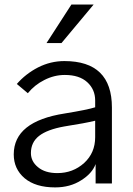

<svg xmlns="http://www.w3.org/2000/svg" viewBox="-20 -814 590 852"><path d="M117.2 -134.8Q117.2 -97.7 148.4 -72.3Q179.7 -45.9 234.4 -45.9Q303.7 -45.9 353.5 -90.8Q402.3 -135.7 402.3 -205.1Q402.3 -229.5 402.3 -278.3Q359.4 -267.6 265.6 -252.9Q189.5 -239.3 153.3 -210.9Q117.2 -182.6 117.2 -134.8ZM41 -128.9Q41 -275.4 267.6 -310.5Q369.1 -327.1 402.3 -337.9Q402.3 -347.7 402.3 -368.2Q402.3 -417 367.2 -449.2Q332 -481.4 267.6 -481.4Q220.7 -481.4 176.8 -459Q133.8 -437.5 103.5 -400.4Q86.9 -414.1 54.7 -441.4Q93.8 -486.3 148.4 -514.6Q204.1 -543 265.6 -543Q476.6 -543 476.6 -336.9Q476.6 -224.6 476.6 0Q459 0 404.3 0Q404.3 -21.5 404.3 -85.9Q388.7 -43.9 339.8 -13.7Q291 17.6 224.6 17.6Q137.7 17.6 88.9 -23.4Q41 -64.5 41 -128.9ZM186.5 -623Q213.9 -666 296.9 -793.9Q321.3 -793.9 395.5 -793.9Q359.4 -751 252.9 -623Q236.3 -623 186.5 -623Z"/></svg>

Font: Gothic A1
Style: Regular
Weight: 400
Designer: HanYang I&C Co.,Ltd.
Version: Version 2.50